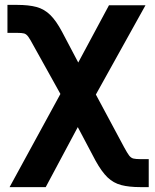

<svg xmlns="http://www.w3.org/2000/svg" viewBox="-20 -557 632 781"><path d="M19 204.1 268.1 -252.4H327.1L484.9 42Q497.6 65.4 505.1 75.4Q512.7 85.4 522.7 87.9Q532.7 90.3 550.8 90.3H585V204.1H550.8Q504.9 204.1 473.1 195.8Q441.4 187.5 417.5 164.6Q393.6 141.6 368.7 96.7L296.4 -40L166 204.1ZM264.6 -105 115.7 -372.6Q102.5 -397.5 94.7 -408Q86.9 -418.5 77.9 -420.9Q68.8 -423.3 49.8 -423.3H10.3V-537.1H49.8Q96.7 -537.1 128.4 -528.6Q160.2 -520 184.3 -496.3Q208.5 -472.7 232.4 -427.7L298.3 -302.7L423.3 -535.6H571.8L332.5 -105Z"/></svg>

Font: Inter 20pt
Style: Bold
Weight: 700
Version: Version 4.001;git-66647c0bb